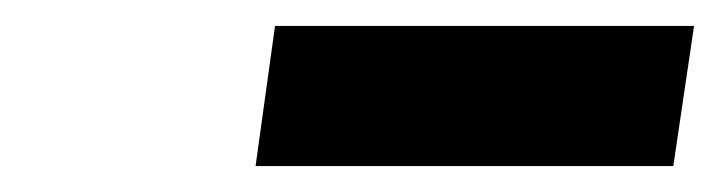

<svg xmlns="http://www.w3.org/2000/svg" viewBox="-20 -788 555 148"><path d="M499 -660 515 -768H192L177 -660Z"/></svg>

Font: Plus Jakarta Sans
Style: Bold Italic
Weight: 700
Italic angle: -8°
Designer: Gumpita Rahayu
Foundry: Tokotype
Version: Version 2.071;gftools[0.9.30]